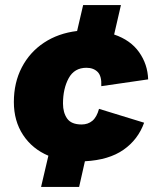

<svg xmlns="http://www.w3.org/2000/svg" viewBox="-20 -631 618 762"><path d="M143 111 172 -13Q108 -40 71.5 -95.5Q35 -151 35 -226Q35 -303 66.5 -363.5Q98 -424 154.5 -461.5Q211 -499 286 -508L310 -611H460L433 -494Q498 -472 532 -424Q566 -376 568 -316L382 -289Q384 -329 367.5 -345.5Q351 -362 323 -362Q275 -362 252.5 -320.5Q230 -279 230 -220Q230 -184 246.5 -160.5Q263 -137 304 -137Q329 -137 346.5 -151.5Q364 -166 373 -199L552 -144Q528 -77 470 -36.5Q412 4 317 9L294 111Z"/></svg>

Font: Prodigy Sans ExtraBold
Style: Italic
Weight: 800
Italic angle: -13°
Designer: Wei Huang
Foundry: Wei Huang
Version: Version 1.003; ttfautohint (v1.8.3)